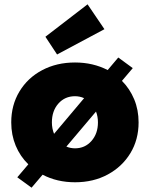

<svg xmlns="http://www.w3.org/2000/svg" viewBox="-20 -833 693 888"><path d="M126 35 60 -13 111 -73Q73 -110 52.5 -159.5Q32 -209 32 -267Q32 -347 70 -410Q108 -473 175 -508.5Q242 -544 327 -544Q410 -544 478 -509L527 -567L594 -518L544 -459Q580 -423 600.5 -374Q621 -325 621 -267Q621 -187 583 -124.5Q545 -62 478.5 -26Q412 10 327 10Q244 10 177 -25ZM220 -267Q220 -239 230 -214L369 -379Q349 -388 327 -388Q280 -388 250 -354Q220 -320 220 -267ZM327 -147Q373 -147 403 -181Q433 -215 433 -267Q433 -294 424 -317L287 -155Q306 -147 327 -147ZM244 -581 190 -663 385 -813 463 -698Z"/></svg>

Font: Lexend Deca ExtraBold
Style: Regular
Weight: 800
Designer: Bonnie Shaver-Troup, Thomas Jockin
Foundry: Lexend
Version: Version 1.008; ttfautohint (v1.8.4.7-5d5b)